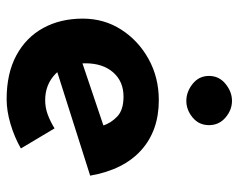

<svg xmlns="http://www.w3.org/2000/svg" viewBox="-92 -632 736 593"><g transform="rotate(90 276.5 -336.0)"><path d="M287 12Q207 12 151.5 -18Q96 -48 67 -101Q38 -154 38 -223Q38 -289 72 -342Q106 -395 163 -426.5Q220 -458 290 -458Q384 -458 444.5 -403.5Q505 -349 523 -246L183 -138L152 -214L398 -297L369 -284Q361 -310 340.5 -329.5Q320 -349 279 -349Q232 -349 204 -317Q176 -285 176 -231Q176 -170 209 -138.5Q242 -107 290 -107Q313 -107 334.5 -115Q356 -123 377 -136L439 -32Q404 -12 363.5 0Q323 12 287 12ZM215 -613Q215 -644 239.5 -664Q264 -684 292 -684Q320 -684 343.5 -664Q367 -644 367 -613Q367 -582 343.5 -562.5Q320 -543 292 -543Q264 -543 239.5 -562.5Q215 -582 215 -613Z"/></g></svg>

Font: Reem Kufi Fun
Style: Regular
Weight: 400
Designer: Khaled Hosny
Version: Version 1.005